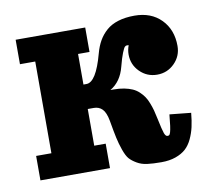

<svg xmlns="http://www.w3.org/2000/svg" viewBox="-60 -527 673 604"><g transform="rotate(-10 277.0 -224.5)"><path d="M24.4 -449.2H246.6V-371.1H210V-273.4H219.7Q250.7 -273.4 274.4 -361.3Q280.5 -384 290.4 -401.2Q300.3 -418.5 315.6 -431.8Q330.8 -445.1 353.4 -452Q376 -459 405.3 -459Q458.5 -459 490.5 -426.4Q522.5 -393.8 522.5 -341.8Q522.5 -309.3 499.6 -286.5Q476.8 -263.7 444.3 -263.7Q411.9 -263.7 389 -286.5Q366.2 -309.3 366.2 -341.8Q366.2 -356.7 371.6 -370.6Q368.9 -371.1 366.2 -371.1Q362.3 -371.1 359.1 -368Q356 -365 350 -350.2Q344 -335.4 336.9 -307.9Q325.2 -262 290.5 -241.7H300.3Q318.8 -241.7 334 -238.8Q349.1 -235.8 360.4 -230.8Q371.6 -225.8 380.5 -217.5Q389.4 -209.2 395.4 -200.4Q401.4 -191.7 406.4 -178.8Q411.4 -166 414.6 -154.4Q417.7 -142.8 420.9 -127Q428.5 -90.3 432.5 -79.3Q436.5 -68.4 442.4 -68.4Q446.3 -68.4 448.2 -69.9Q450.2 -71.5 452.3 -78.4Q454.3 -85.2 456.1 -97.9Q457.8 -110.6 460 -134L528.3 -127Q525.9 -101.6 521.6 -82.5Q517.3 -63.5 508.8 -45.3Q500.2 -27.1 487.5 -15.6Q474.9 -4.2 455.1 2.8Q435.3 9.8 409.4 9.8Q382.3 9.8 364.1 7.4Q345.9 5.1 331.7 -3.3Q317.4 -11.7 309.3 -20.8Q301.3 -29.8 293.9 -50.7Q286.6 -71.5 282.5 -90.8Q278.3 -110.1 272 -146.5Q267.1 -173.8 256.3 -184.6Q245.6 -195.3 229.5 -195.3H210V-78.1H246.6V0H24.4V-78.1H73.2V-371.1H24.4Z"/></g></svg>

Font: Orelega One
Style: Regular
Weight: 400
Version: Version 1.1 ; ttfautohint (v1.8.3)